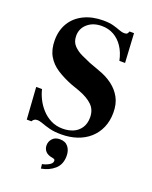

<svg xmlns="http://www.w3.org/2000/svg" viewBox="-164 -760 856 1081"><g transform="rotate(20 263.5 -220.0)"><path d="M259 12Q217 12 188.5 4.5Q160 -3 140 -10.5Q120 -18 106 -18Q95 -18 88 -13Q81 -8 77 0H49L36 -191H71Q77 -164 91.5 -134.5Q106 -105 129.5 -79Q153 -53 184.5 -37Q216 -21 256 -21Q289 -21 317 -32.5Q345 -44 362.5 -69.5Q380 -95 380 -133Q380 -178 351.5 -206Q323 -234 269 -254L218 -272Q167 -292 127.5 -317.5Q88 -343 66 -381Q44 -419 44 -474Q44 -534 71 -578.5Q98 -623 148 -647.5Q198 -672 264 -672Q300 -672 324 -665.5Q348 -659 365.5 -652Q383 -645 399 -645Q411 -645 415.5 -650Q420 -655 423 -664H450L460 -489H426Q416 -537 393.5 -570.5Q371 -604 339 -622Q307 -640 267 -640Q215 -640 182 -611.5Q149 -583 149 -539Q149 -503 170 -481Q191 -459 220.5 -445.5Q250 -432 273 -422L338 -398Q384 -382 419 -355.5Q454 -329 474 -292Q494 -255 494 -203Q494 -153 476.5 -113Q459 -73 427.5 -45Q396 -17 353 -2.5Q310 12 259 12ZM218 232 215 206Q234 203 254 192Q274 181 274 166Q274 159 270 156.5Q266 154 255 152Q230 148 216.5 133.5Q203 119 203 97Q203 75 218.5 57.5Q234 40 263 40Q296 40 313 61.5Q330 83 330 116Q330 167 297.5 195.5Q265 224 218 232Z"/></g></svg>

Font: Frank Ruhl Libre
Style: Bold
Weight: 700
Designer: Yanek Iontef
Foundry: Fontef
Version: Version 6.004